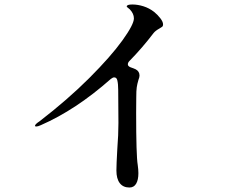

<svg xmlns="http://www.w3.org/2000/svg" viewBox="-20 -802 1040 856"><path d="M707 -693Q707 -686 703.5 -683Q700 -680 691 -675Q673 -665 665 -655Q614 -588 557 -530Q550 -523 550 -515Q550 -507 562 -502Q577 -497 585 -493Q602 -484 602 -465Q602 -458 597 -445Q596 -442 592.5 -428Q589 -414 588 -394Q588 -387 587.5 -366Q587 -345 587 -300Q587 -108 594 -67Q597 -46 597 -30Q597 0 587 17Q577 34 557 34Q529 34 514 14.5Q499 -5 499 -42Q499 -68 503 -138Q508 -201 508 -254L507 -401Q507 -428 503 -444Q500 -457 489 -457Q483 -457 474 -450Q318 -312 162 -244Q149 -238 142 -238Q136 -238 136 -241Q136 -248 156 -261Q282 -358 378 -454Q474 -550 525.5 -621.5Q577 -693 577 -720Q577 -741 559 -760Q554 -765 549.5 -768Q545 -771 545 -773Q545 -782 570 -782Q594 -782 619.5 -774Q645 -766 667 -749Q682 -737 694.5 -721Q707 -705 707 -693Z"/></svg>

Font: Shippori Mincho B1 SemiBold
Style: Regular
Weight: 600
Designer: FONTDASU
Foundry: FONTDASU / Google Inc. / but / Adobe
Version: Version 3.110; ttfautohint (v1.8.3)